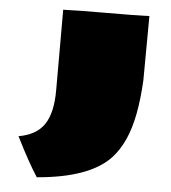

<svg xmlns="http://www.w3.org/2000/svg" viewBox="-54 -758 774 870"><g transform="rotate(5 333.0 -323.0)"><path d="M198.7 -336.4V-703.6Q269 -706.5 396.2 -706.5Q523.4 -706.5 590.3 -709L588.4 -417Q579.6 -244.1 536.1 -147Q512.7 -94.7 479.5 -58.6Q385.7 43 145.5 63Q103 -2.4 46.9 -115.2Q127.4 -128.9 163.1 -181.6Q198.7 -234.4 198.7 -336.4Z"/></g></svg>

Font: Seymour One
Style: Book
Weight: 400
Designer: vernon adams
Foundry: vernon adams
Version: Version 1.000; ttfautohint (v0.93) -l 8 -r 50 -G 200 -x 0 -w